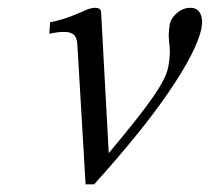

<svg xmlns="http://www.w3.org/2000/svg" viewBox="-20 -462 540 494"><path d="M179.2 -344.2Q178.7 -356.9 175.3 -364.7Q171.9 -372.6 165.8 -375.5Q159.7 -378.4 155.3 -379.2Q150.9 -379.9 143.1 -379.9Q128.4 -379.9 106.9 -375L108.9 -404.8Q140.6 -411.1 164.3 -420.7Q188 -430.2 200.7 -436Q213.4 -441.9 225.1 -441.9Q240.2 -441.9 240.2 -429.2L259.8 -67.9Q341.3 -165.5 373.8 -212.4Q406.2 -259.3 412.1 -286.1Q417 -310.1 417 -329.1Q417 -337.9 415.5 -351.1Q414.1 -364.3 414.1 -372.1Q414.1 -382.8 417 -400.9Q420.4 -415.5 435.5 -428.7Q450.7 -441.9 470.2 -441.9Q485.4 -441.9 492.7 -431.6Q500 -421.4 500 -404.8Q500 -398.9 498 -387.2Q484.9 -329.1 415.3 -226.8Q345.7 -124.5 222.2 12.2H200.2Z"/></svg>

Font: Linux Libertine G
Style: Italic
Weight: 400
Italic angle: -12°
Designer: Philipp H. Poll
Foundry: Philipp H. Poll
Version: Version 5.1.3